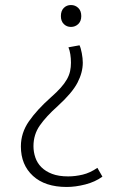

<svg xmlns="http://www.w3.org/2000/svg" viewBox="-20 -496 480 763"><path d="M245 247Q159 247 111 203Q63 159 63 86Q63 32 95 -14Q127 -60 181 -108Q206 -130 221.5 -147.5Q237 -165 246 -181Q255 -197 258.5 -213Q262 -229 262 -247Q262 -264 259.5 -280Q257 -296 252 -308L296 -316Q301 -306 305 -285Q309 -264 309 -247Q309 -208 288 -167.5Q267 -127 210 -75Q163 -33 138 3Q113 39 113 85Q113 108 120.5 130Q128 152 144.5 168.5Q161 185 187 195Q213 205 251 205Q279 205 308.5 198Q338 191 367 171L387 206Q358 227 319 237Q280 247 245 247ZM303 -432Q303 -412 291 -400.5Q279 -389 262 -389Q245 -389 233.5 -400.5Q222 -412 222 -432Q222 -453 233.5 -464.5Q245 -476 262 -476Q279 -476 291 -464.5Q303 -453 303 -432Z"/></svg>

Font: Ek Mukta ExtraLight
Style: Regular
Weight: 275
Designer: Girish Dalvi and Yashodeep Gholap
Foundry: Ek Type
Version: Version 2.538;PS 1.002;hotconv 16.6.51;makeotf.lib2.5.65220;